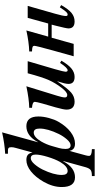

<svg xmlns="http://www.w3.org/2000/svg" viewBox="445 -1184 944 1875"><g transform="rotate(-90 917.5 -247.0)"><path d="M465 -347 468 -351Q528 -462 622 -462Q717 -462 717 -344Q717 -297 702 -241.5Q687 -186 666 -150Q622 -73 565.5 -30Q509 13 452 13Q412 13 395 -9Q385 -20 381 -42L338 115Q332 136 332 150Q332 177 398 178V205H135V178Q181 178 196.5 164Q212 150 222 115L283 -106L277 -98Q217 13 123 13Q28 13 28 -117Q28 -204 80 -295Q125 -373 181 -417.5Q237 -462 293 -462Q333 -462 350 -440Q360 -428 365 -402L410 -566Q417 -590 417 -608Q417 -628 410 -635Q403 -642 387 -642H353V-669Q449 -674 562 -699ZM428 -211 409 -144Q400 -113 400 -78Q400 -30 435 -30Q462 -30 493 -65.5Q524 -101 546 -145Q599 -254 599 -333Q599 -390 560 -390Q515 -390 472 -316Q443 -265 428 -211ZM345 -371Q345 -419 310 -419Q283 -419 252 -383.5Q221 -348 199 -304Q146 -195 146 -116Q146 -59 185 -59Q230 -59 273 -133Q300 -180 322.5 -254Q345 -328 345 -371Z M1240 -133 1262 -120Q1223 -53 1185.5 -22Q1148 9 1103 9Q1035 9 1035 -51Q1035 -82 1061 -161H1060Q990 -58 950.5 -24.5Q911 9 862 9Q784 9 784 -70Q784 -97 806 -176L843 -304Q860 -366 860 -379Q860 -403 802 -407V-434Q889 -436 1012 -462L919 -160Q903 -109 903 -85Q903 -63 927 -63Q955 -63 997 -118Q1044 -179 1072.5 -243Q1101 -307 1139 -449H1257L1179 -183Q1154 -95 1154 -80Q1154 -59 1168 -59Q1192 -59 1240 -133Z M1783 -135 1805 -122Q1764 -50 1727.5 -20.5Q1691 9 1645 9Q1577 9 1577 -51Q1577 -71 1604 -177L1614 -215H1486L1426 0H1305L1362 -204Q1407 -368 1407 -383Q1407 -397 1395.5 -401.5Q1384 -406 1352 -407V-434Q1444 -437 1557 -462L1497 -249H1625L1680 -449H1797L1721 -183Q1698 -103 1698 -76Q1698 -59 1712 -59Q1725 -59 1739 -74Q1753 -89 1783 -135Z"/></g></svg>

Font: STIX MathJax Alphabets
Style: Bold Italic
Weight: 700
Italic angle: -16.33°
Designer: MicroPress Inc., with final additions and corrections provided by Coen Hoffman, Elsevier (retired)
Version: Version 1.1.1